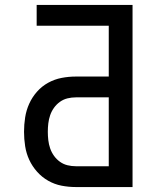

<svg xmlns="http://www.w3.org/2000/svg" viewBox="-20 -755 640 775"><path d="M286 0Q257 0 228.5 -5.5Q200 -11 174.5 -25.5Q149 -40 129.5 -62Q110 -84 98 -110Q86 -136 81.5 -165Q77 -194 77 -223Q77 -252 81.5 -281Q86 -310 98 -336.5Q110 -363 129.5 -385Q149 -407 174.5 -421Q200 -435 228.5 -440.5Q257 -446 286 -446H419V-651H128V-735H515V0ZM286 -84H419V-362H286Q269 -362 252.5 -358Q236 -354 222 -344Q208 -334 198 -320Q188 -306 182.5 -290Q177 -274 175 -257Q173 -240 173 -223Q173 -206 175 -189Q177 -172 182.5 -156Q188 -140 198 -126Q208 -112 222 -102Q236 -92 252.5 -88Q269 -84 286 -84Z"/></svg>

Font: Iosevka Medium Extended
Style: Regular
Weight: 500
Width: 7
Monospace: yes
Designer: Belleve Invis
Foundry: Belleve Invis
Version: Version 32.5.0; ttfautohint (v1.8.4)